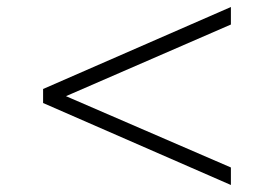

<svg xmlns="http://www.w3.org/2000/svg" viewBox="-20 -560 788 548"><path d="M639 -32 103 -266V-306L639 -540V-490L151 -278V-293L639 -82Z"/></svg>

Font: Nunito Sans 10pt Expanded ExtraLight
Style: Regular
Weight: 250
Width: 7
Designer: Vernon Adams
Foundry: Vernon Adams
Version: Version 3.101;gftools[0.9.27]